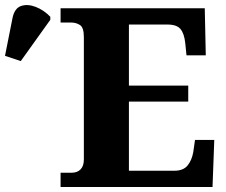

<svg xmlns="http://www.w3.org/2000/svg" viewBox="-30 -747 903 767"><path d="M212 0V-57H256Q279 -57 292 -70.5Q305 -84 305 -110V-599Q305 -637 289.5 -647Q274 -657 254 -657H212V-714H788L792 -526H715L710 -575Q706 -613 691 -631Q676 -649 639 -649H485V-405H722V-341H485V-65H667Q702 -65 719 -85.5Q736 -106 742 -139L749 -188H826L819 0ZM53 -503 -10 -524 20 -675Q28 -714 54 -723Q80 -732 112.5 -719.5Q145 -707 171 -680V-668Z"/></svg>

Font: Noto Serif ExtraBold
Style: Regular
Weight: 800
Designer: Monotype Design Team
Foundry: Monotype Imaging Inc.
Version: Version 2.014